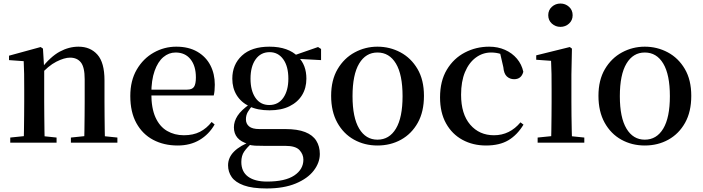

<svg xmlns="http://www.w3.org/2000/svg" viewBox="-20 -807 3974 1086"><path d="M38 0V-29L145 -40H195L300 -29V0ZM114 0Q115 -25 115.5 -66.5Q116 -108 116.5 -153Q117 -198 117 -232V-301Q117 -352 116.5 -388.5Q116 -425 114 -461L31 -467V-492L210 -541L223 -532L230 -417V-415V-232Q230 -198 230.5 -153Q231 -108 231.5 -66.5Q232 -25 233 0ZM381 0V-29L487 -40H537L644 -29V0ZM456 0Q457 -25 457.5 -66Q458 -107 458.5 -152Q459 -197 459 -232V-359Q459 -427 437.5 -454Q416 -481 376 -481Q344 -481 298.5 -458Q253 -435 204 -379L197 -417H211Q266 -487 318 -515Q370 -543 424 -543Q491 -543 531 -498Q571 -453 571 -353V-232Q571 -197 571.5 -152Q572 -107 572.5 -66Q573 -25 574 0Z M985 16Q907 16 846.5 -16Q786 -48 751.5 -110.5Q717 -173 717 -264Q717 -351 753.5 -413.5Q790 -476 849.5 -509.5Q909 -543 977 -543Q1047 -543 1096 -514.5Q1145 -486 1170 -437.5Q1195 -389 1195 -328Q1195 -292 1189 -267H767V-300H1038Q1067 -300 1077.5 -316Q1088 -332 1088 -369Q1088 -434 1057.5 -472Q1027 -510 973 -510Q935 -510 904 -484Q873 -458 854.5 -406Q836 -354 836 -277Q836 -195 859.5 -143Q883 -91 925 -66.5Q967 -42 1020 -42Q1073 -42 1111 -61.5Q1149 -81 1177 -117L1194 -103Q1162 -47 1109 -15.5Q1056 16 985 16Z M1488 259Q1407 259 1359 241.5Q1311 224 1290.5 194.5Q1270 165 1270 128Q1270 84 1304 50Q1338 16 1405 -9L1409 -1Q1377 27 1361 50.5Q1345 74 1345 109Q1345 164 1383 192Q1421 220 1490 220Q1593 220 1644.5 185.5Q1696 151 1696 96Q1696 66 1674 42Q1652 18 1594 18H1475Q1444 18 1423 17Q1402 16 1383 10V7Q1303 -16 1303 -87Q1303 -120 1323.5 -152Q1344 -184 1394 -219V-228L1415 -218Q1392 -192 1381.5 -173.5Q1371 -155 1371 -132Q1371 -107 1389 -92Q1407 -77 1447 -77H1594Q1663 -77 1706 -60Q1749 -43 1769 -11Q1789 21 1789 64Q1789 113 1754.5 158Q1720 203 1652.5 231Q1585 259 1488 259ZM1504 -183Q1436 -183 1389.5 -206Q1343 -229 1318.5 -269Q1294 -309 1294 -362Q1294 -442 1348.5 -492.5Q1403 -543 1504 -543Q1558 -543 1598.5 -528.5Q1639 -514 1664 -488L1667 -485Q1713 -439 1713 -362Q1713 -309 1688.5 -269Q1664 -229 1617.5 -206Q1571 -183 1504 -183ZM1503 -213Q1554 -213 1582.5 -254Q1611 -295 1611 -362Q1611 -432 1582 -472Q1553 -512 1505 -512Q1455 -512 1426 -471.5Q1397 -431 1397 -362Q1397 -294 1425 -253.5Q1453 -213 1503 -213ZM1632 -476V-492H1638L1779 -541L1796 -530V-467Z M2115 16Q2042 16 1982.5 -17Q1923 -50 1888 -113Q1853 -176 1853 -265Q1853 -354 1889.5 -416Q1926 -478 1986 -510.5Q2046 -543 2115 -543Q2185 -543 2245 -511Q2305 -479 2341.5 -417Q2378 -355 2378 -265Q2378 -175 2343 -112.5Q2308 -50 2248.5 -17Q2189 16 2115 16ZM2115 -17Q2182 -17 2219.5 -79.5Q2257 -142 2257 -263Q2257 -385 2219.5 -447.5Q2182 -510 2115 -510Q2049 -510 2011.5 -447.5Q1974 -385 1974 -263Q1974 -142 2011.5 -79.5Q2049 -17 2115 -17Z M2729 16Q2655 16 2596 -16Q2537 -48 2503 -109Q2469 -170 2469 -256Q2469 -349 2507.5 -413Q2546 -477 2609.5 -510Q2673 -543 2747 -543Q2796 -543 2836.5 -525Q2877 -507 2904 -475Q2931 -443 2940 -401Q2929 -359 2888 -359Q2864 -359 2847 -374.5Q2830 -390 2827 -427L2806 -518L2866 -476Q2837 -494 2811.5 -502Q2786 -510 2758 -510Q2710 -510 2671 -481Q2632 -452 2610 -399Q2588 -346 2588 -271Q2588 -162 2639.5 -102Q2691 -42 2774 -42Q2819 -42 2856.5 -60.5Q2894 -79 2924 -115L2941 -102Q2906 -44 2856 -14Q2806 16 2729 16Z M3021 0V-29L3129 -40H3178L3285 -29V0ZM3097 0Q3098 -25 3098.5 -66.5Q3099 -108 3099.5 -153Q3100 -198 3100 -232V-300Q3100 -350 3099.5 -388.5Q3099 -427 3097 -463L3013 -469V-494L3203 -541L3215 -532L3212 -385V-232Q3212 -198 3212.5 -153Q3213 -108 3214 -66.5Q3215 -25 3216 0ZM3150 -655Q3122 -655 3101.5 -673.5Q3081 -692 3081 -721Q3081 -750 3101.5 -768.5Q3122 -787 3150 -787Q3178 -787 3198.5 -768.5Q3219 -750 3219 -721Q3219 -692 3198.5 -673.5Q3178 -655 3150 -655Z M3627 16Q3554 16 3494.5 -17Q3435 -50 3400 -113Q3365 -176 3365 -265Q3365 -354 3401.5 -416Q3438 -478 3498 -510.5Q3558 -543 3627 -543Q3697 -543 3757 -511Q3817 -479 3853.5 -417Q3890 -355 3890 -265Q3890 -175 3855 -112.5Q3820 -50 3760.5 -17Q3701 16 3627 16ZM3627 -17Q3694 -17 3731.5 -79.5Q3769 -142 3769 -263Q3769 -385 3731.5 -447.5Q3694 -510 3627 -510Q3561 -510 3523.5 -447.5Q3486 -385 3486 -263Q3486 -142 3523.5 -79.5Q3561 -17 3627 -17Z"/></svg>

Font: Noto Serif SC ExtraLight SemiBold
Style: Regular
Weight: 600
Version: Version 2.002-H1;hotconv 1.1.0;makeotfexe 2.6.0